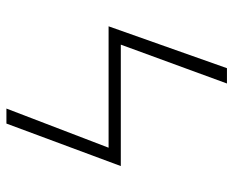

<svg xmlns="http://www.w3.org/2000/svg" viewBox="-86 -658 744 613"><g transform="rotate(90 286.5 -352.0)"><path d="M64.5 -326.2 198.2 -704.1H247.1L123 -365.2H510.7L375 0H327.1L452.1 -326.2Z"/></g></svg>

Font: Gothic A1 ExtraLight
Style: Regular
Weight: 275
Designer: HanYang I&C Co.,Ltd.
Foundry: HanYang I&C Co.,Ltd.
Version: Version 2.50